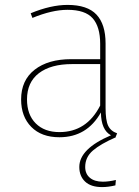

<svg xmlns="http://www.w3.org/2000/svg" viewBox="-20 -549 568 782"><path d="M222 -11Q333 -11 388 -119V-288H274Q187 -288 138.5 -251Q90 -214 90 -144Q90 -82 125.5 -46.5Q161 -11 222 -11ZM451 9 452 10Q390 37 358.5 64Q327 91 327 131Q327 159 346 175Q365 191 399 191Q423 191 452 184L450 206Q421 213 396 213Q350 213 326.5 190.5Q303 168 303 131Q303 57 432 2Q392 -19 391 -91Q334 10 222 10Q149 10 107.5 -32Q66 -74 66 -144Q66 -222 121 -265Q176 -308 270 -308H388V-370Q388 -440 357.5 -474.5Q327 -509 255 -509Q192 -509 112 -476L105 -495Q187 -529 255 -529Q336 -529 373 -489.5Q410 -450 410 -372V-110Q410 -59 420.5 -37Q431 -15 457 -6Z"/></svg>

Font: FiraSans
Style: Regular
Weight: 150
Designer: Carrois Corporate & Edenspiekermann AG
Foundry: Carrois Corporate GbR & Edenspiekermann AG
Version: Version 3.106;PS 003.106;hotconv 1.0.70;makeotf.lib2.5.58329